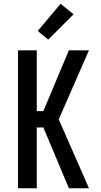

<svg xmlns="http://www.w3.org/2000/svg" viewBox="-20 -1003 540 1023"><path d="M76 0V-735H176V-411H211L347 -735H454L293 -367L454 0H347L211 -324H176V0ZM237 -792 181 -838 303 -983 372 -927Z"/></svg>

Font: Iosevka Term Curly Semibold
Style: Regular
Weight: 600
Designer: Belleve Invis
Foundry: Belleve Invis
Version: Version 32.3.0